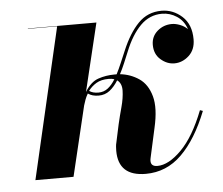

<svg xmlns="http://www.w3.org/2000/svg" viewBox="-41 -516 665 572"><g transform="rotate(-5 291.0 -230.0)"><path d="M148 -451H60.5V-452H265.5L216.5 -248.5Q234 -277.5 257 -285.2Q280 -293 305 -293Q308.5 -293 312 -293Q319.5 -307.5 326.8 -324.8Q334 -342 342 -360.5Q363.5 -412 391.8 -441Q420 -470 461.5 -470Q496 -470 522.8 -445.8Q549.5 -421.5 549.5 -377Q549.5 -346 530 -328.2Q510.5 -310.5 486.5 -310.5Q464.5 -310.5 445.8 -326.8Q427 -343 427 -371Q427 -396 445.5 -412Q464 -428 489 -428Q500 -428 513 -423Q526 -418 535.5 -408.5Q527 -434 506.5 -447.5Q486 -461 462 -461Q425 -461 397.8 -433.8Q370.5 -406.5 351 -358Q343.5 -340 336.5 -323.2Q329.5 -306.5 322 -292.5Q353.5 -289 378.8 -271.8Q404 -254.5 414 -218.5Q424 -182.5 410.5 -124L391 -35.5Q390 -31 390 -27Q390 -10.5 409.5 -10.5Q443 -10.5 481.5 -49.2Q520 -88 550 -165L558.5 -162Q526 -79.5 480.5 -34.8Q435 10 373 10Q291 10 291 -66Q291 -71 291.5 -78.2Q292 -85.5 293.5 -90.5L305 -144Q310.5 -168 317.8 -194.5Q325 -221 325.5 -243Q326 -265 312 -275Q300.5 -256.5 286.5 -245.5Q272.5 -234.5 253.5 -234.5Q234 -234.5 221.5 -243.5Q216.5 -235 213.2 -226.2Q210 -217.5 207.5 -209L157.5 0H43.5ZM287 -281.5Q264.5 -281.5 250 -272.8Q235.5 -264 226 -251Q236.5 -243.5 253.5 -243.5Q269.5 -243.5 281.8 -253Q294 -262.5 304 -279Q297 -281.5 287 -281.5Z"/></g></svg>

Font: Bodoni* 24pt Medium
Style: Italic
Weight: 500
Italic angle: -13°
Version: Version 2.3